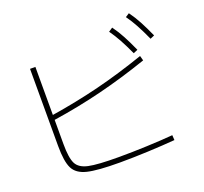

<svg xmlns="http://www.w3.org/2000/svg" viewBox="-129 -932 1121 1056"><g transform="rotate(-20 432.0 -403.5)"><path d="M111.3 -228.5V-679.7H142.6V-398.4Q288.1 -421.4 422.6 -454.8Q557.1 -488.3 704.1 -539.1L711.9 -510.7Q564.5 -460 426.5 -425.8Q288.6 -391.6 142.6 -369.6V-227.5Q142.6 -147 159.7 -113Q176.8 -79.1 228.8 -67.9Q280.8 -56.6 403.3 -56.6Q482.9 -56.6 568.6 -60.1Q654.3 -63.5 721.7 -69.3L723.6 -40Q653.3 -34.2 565.4 -30.3Q477.5 -26.4 400.4 -26.4Q269.5 -26.4 210.9 -40.8Q152.3 -55.2 131.8 -96.2Q111.3 -137.2 111.3 -228.5ZM589.8 -722.7 613.3 -738.3Q638.7 -703.6 658.9 -665.5Q679.2 -627.4 702.1 -576.2L676.8 -565.4Q653.8 -615.7 633.5 -652.8Q613.3 -689.9 589.8 -722.7ZM704.1 -766.6 726.6 -781.2Q752 -746.6 772.2 -708.5Q792.5 -670.4 815.4 -619.1L791 -608.4Q767.6 -660.2 747.3 -697.5Q727.1 -734.9 704.1 -766.6Z"/></g></svg>

Font: Pretendard GOV Thin
Style: Regular
Weight: 100
Designer: Base glyphs from Inter by Rasmus Andersson; Hangeul glyphs from Noto Sans CJK(Source Han Sans) by Jang Soo-young and Kan
Foundry: Kil Hyung-jin
Version: Version 1.309